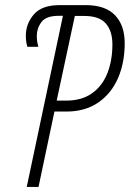

<svg xmlns="http://www.w3.org/2000/svg" viewBox="-20 -734 510 754"><path d="M85 0 227.1 -671.9H210.9Q161.1 -671.9 142.8 -647.5Q124.5 -623 124.5 -591.3Q124.5 -578.6 126.5 -568.4Q128.4 -558.1 130.4 -550.3H87.4Q85 -558.1 83.3 -568.6Q81.5 -579.1 81.5 -593.3Q81.5 -641.1 113 -677.5Q144.5 -713.9 213.9 -713.9H316.4Q393.6 -713.9 431.6 -674.3Q469.7 -634.8 469.7 -564Q469.7 -486.8 442.9 -426Q416 -365.2 364.7 -330.6Q313.5 -295.9 240.2 -295.9H193.8L131.3 0ZM202.6 -338.9H239.3Q301.3 -338.9 341.8 -367.9Q382.3 -397 401.9 -447Q421.4 -497.1 421.4 -559.6Q421.4 -612.3 395.5 -641.8Q369.6 -671.4 310.5 -671.4H273.9Z"/></svg>

Font: Open Sans Condensed Light
Style: Italic
Weight: 300
Width: 3
Italic angle: -12°
Designer: Monotype Design Team
Foundry: Monotype Imaging Inc.
Version: Version 3.000; ttfautohint (v1.8.4)